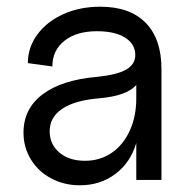

<svg xmlns="http://www.w3.org/2000/svg" viewBox="-20 -536 566 572"><path d="M50 -141Q50 -212 107 -255Q164 -298 269 -307Q328 -313 355.5 -328.5Q383 -344 383 -372Q383 -405 352.5 -424Q322 -443 269 -443Q208 -443 172 -414.5Q136 -386 136 -338L63 -348Q63 -395 91.5 -433.5Q120 -472 169 -494Q218 -516 279 -516Q367 -516 414 -468Q461 -420 461 -331V0H386V-110Q369 -52 324 -18Q279 16 218 16Q171 16 132.5 -4.5Q94 -25 72 -61Q50 -97 50 -141ZM233 -57Q278 -57 312.5 -80.5Q347 -104 366.5 -146.5Q386 -189 386 -243V-283Q358 -250 274 -243Q203 -237 165.5 -212Q128 -187 128 -145Q128 -106 157 -81.5Q186 -57 233 -57Z"/></svg>

Font: MedMera Sans
Style: Regular
Weight: 400
Designer: Kasper Nordkvist
Foundry: UNCUT.wtf
Version: Version 1.300